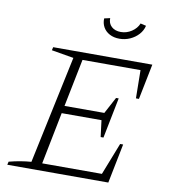

<svg xmlns="http://www.w3.org/2000/svg" viewBox="-92 -929 887 1007"><g transform="rotate(10 352.0 -425.5)"><path d="M15 0 19 -17Q50 -25 79.5 -30Q109 -35 137 -37L259 -612L141 -632L145 -649H673L635 -460H619L617 -610H308L257 -356H469L516 -444H530L487 -228H472L461 -316H249L194 -39H512L579 -210H595L553 0ZM479 -753Q449 -753 426.5 -765Q404 -777 392.5 -797.5Q381 -818 382 -844L413 -851Q412 -823 430.5 -806Q449 -789 480 -789Q511 -789 537.5 -806.5Q564 -824 575 -851L605 -844Q599 -818 580.5 -797.5Q562 -777 535.5 -765Q509 -753 479 -753Z"/></g></svg>

Font: Piazzolla Thin Thin
Style: Italic
Weight: 250
Italic angle: -11.3°
Version: Version 2.005